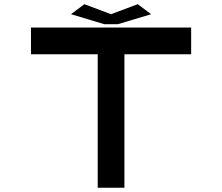

<svg xmlns="http://www.w3.org/2000/svg" viewBox="-20 -879 1040 899"><path d="M312.5 -812.5 375 -859.4 500 -812.5 625 -859.4 687.5 -812.5 531.2 -765.6H468.8ZM562.5 -625V0H437.5V-625H125V-750H875V-625Z"/></svg>

Font: Xanmono
Style: Regular
Weight: 400
Designer: GGBotNet
Foundry: GGBotNet
Version: 1.00